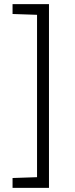

<svg xmlns="http://www.w3.org/2000/svg" viewBox="-20 -763 364 933"><path d="M41 150H218V-743H41V-695L160 -691V98L41 102Z"/></svg>

Font: Saira UNSAM Light SC
Style: Regular
Weight: 300
Designer: Hector Gatti with collaboration of the Omnibus-Type team
Foundry: Omnibus-Type
Version: Version 1.072;PS 001.072;hotconv 1.0.88;makeotf.lib2.5.64775